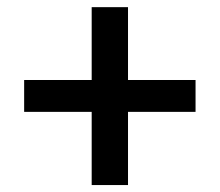

<svg xmlns="http://www.w3.org/2000/svg" viewBox="-20 -620 626 547"><path d="M241.2 -92.8V-301.3H48.8V-392.1H241.2V-599.6H344.7V-392.1H537.1V-301.3H344.7V-92.8Z"/></svg>

Font: CaskaydiaCove NFP
Style: Regular
Weight: 400
Designer: Aaron Bell
Foundry: Saja Typeworks
Version: Version 2111.001; VTT 6.35;Nerd Fonts 3.1.1